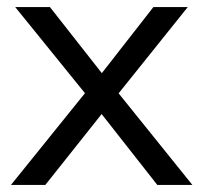

<svg xmlns="http://www.w3.org/2000/svg" viewBox="-20 -522 575 542"><path d="M11 0 236 -279V-239L23 -502H121L282 -297H253L413 -502H510L300 -240V-277L523 0H424L252 -219H282L108 0Z"/></svg>

Font: Mulish ExtraLight
Style: Regular
Weight: 400
Version: Version 3.603